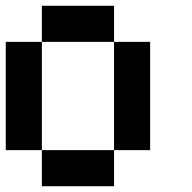

<svg xmlns="http://www.w3.org/2000/svg" viewBox="-20 -645 665 665"><path d="M125 -500V-625H375V-500ZM125 -125H0V-500H125ZM500 -125H375V-500H500ZM375 -125V0H125V-125Z"/></svg>

Font: Tiny5
Style: Regular
Weight: 400
Designer: Stefan Schmidt
Foundry: Made with Bits'n'Picas by Kreative Software
Version: Version 1.002; ttfautohint (v1.8.4.7-5d5b)